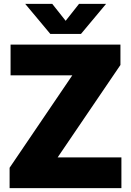

<svg xmlns="http://www.w3.org/2000/svg" viewBox="-20 -970 676 990"><path d="M29.5 0V-105L376.5 -616.5L377.5 -581.5H34.5V-740H601V-635L253.5 -123.5L252.5 -158.5H606V0ZM239.5 -795 110 -950H249.5L332.5 -845H304.5L387.5 -950H527L397.5 -795Z"/></svg>

Font: Encode Sans SC ExtraBold
Style: Regular
Weight: 800
Version: Version 3.002